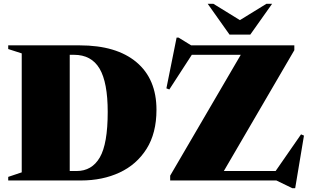

<svg xmlns="http://www.w3.org/2000/svg" viewBox="-20 -955 1635 1016"><path d="M23.5 0V-19L95 -43V-672.5L23.5 -695.5V-715H401.5Q596 -715 702 -626Q808 -537 808 -374Q808 -250.5 755.5 -167.2Q703 -84 612.8 -42Q522.5 0 408.5 0ZM550 -362.5Q550 -519 506.8 -592Q463.5 -665 371.5 -665H349V-50H385Q466.5 -50 508.2 -122Q550 -194 550 -362.5ZM1537.5 -715V-689.5L1164.5 -50H1438.5L1573 -244L1588.5 -237.5L1542 41H1527L1442.5 0H880.5V-25.5L1254 -665H995L876 -481.5L860.5 -487.5L914.5 -756H925L991.5 -715ZM1420 -935 1304.5 -772H1194.5L1079 -935H1109L1249.5 -848.5L1390 -935Z"/></svg>

Font: Newsreader 72pt ExtraBold
Style: Regular
Weight: 800
Designer: Hugues Gentile
Foundry: Production Type
Version: Version 1.003; ttfautohint (v1.8.3)